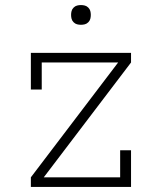

<svg xmlns="http://www.w3.org/2000/svg" viewBox="-20 -739 640 759"><path d="M102 0V-38L447 -492H145V-385H102V-530H498V-492L153 -38H455V-145H498V0ZM300 -641Q292 -641 284.5 -643Q277 -645 271 -651Q265 -657 263 -664.5Q261 -672 261 -680Q261 -688 263 -695.5Q265 -703 271 -709Q277 -715 284.5 -717Q292 -719 300 -719Q308 -719 315.5 -717Q323 -715 329 -709Q335 -703 337 -695.5Q339 -688 339 -680Q339 -672 337 -664.5Q335 -657 329 -651Q323 -645 315.5 -643Q308 -641 300 -641Z"/></svg>

Font: Iosevka Slab XLtEx
Style: Regular
Weight: 200
Width: 7
Monospace: yes
Designer: Belleve Invis
Foundry: Belleve Invis
Version: Version 11.1.0; ttfautohint (v1.8.3)